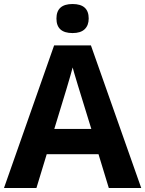

<svg xmlns="http://www.w3.org/2000/svg" viewBox="-20 -945 730 965"><path d="M439 -296.9Q351.1 -580.1 345.2 -606Q329.1 -543.5 252.9 -296.9ZM526.9 0 475.1 -169.9H214.8L163.1 0H0L252 -716.8H437L689.9 0ZM344.7 -778.8Q263.7 -778.8 263.7 -851.8Q263.7 -924.8 344.7 -924.8Q425.8 -924.8 425.8 -852.1Q425.8 -817.4 405.5 -798.1Q385.3 -778.8 344.7 -778.8Z"/></svg>

Font: NotoSans-Bold
Style: Bold
Weight: 700
Designer: Monotype Design team
Foundry: Monotype Imaging Inc.
Version: Version 1.04